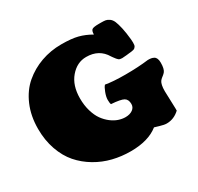

<svg xmlns="http://www.w3.org/2000/svg" viewBox="-158 -931 1173 1135"><g transform="rotate(-30 428.5 -363.5)"><path d="M616.2 -41Q548.3 13.2 427.7 13.2Q365.2 13.2 306.4 -1.2Q247.6 -15.6 194.8 -46.9Q142.1 -78.1 103 -122.8Q64 -167.5 41 -232.7Q18.1 -297.9 18.1 -375.5Q18.1 -463.4 48.6 -534.2Q79.1 -605 130.9 -649.2Q182.6 -693.4 248 -716.8Q313.5 -740.2 386.2 -740.2Q456.1 -740.2 498.3 -729.2Q540.5 -718.3 583 -693.8Q583 -718.8 592.8 -726.3Q602.5 -733.9 639.2 -733.9H655.3Q674.8 -733.9 685.8 -731.9Q696.8 -730 710 -720.7Q723.1 -711.4 731 -693.1Q738.8 -674.8 746.3 -641.6Q753.9 -608.4 758.8 -558.6Q759.8 -550.3 759.8 -537.1Q759.8 -527.8 758.8 -521Q757.8 -514.2 753.9 -509.5Q750 -504.9 747.3 -502.4Q744.6 -500 736.8 -498Q729 -496.1 724.6 -495.6Q720.2 -495.1 708 -493.9Q695.8 -492.7 689.5 -491.7Q668.5 -489.3 658.2 -489.3Q642.6 -489.3 634.8 -495.4Q627 -501.5 612.8 -521.5L606 -531.2Q564.5 -602.1 476.6 -602.1Q413.6 -602.1 368.2 -548.8Q322.8 -495.6 322.8 -407.7Q322.8 -360.4 334.5 -320.8Q346.2 -281.2 364.7 -255.4Q383.3 -229.5 407 -211.4Q430.7 -193.4 454.6 -185.3Q478.5 -177.2 501.5 -177.2Q531.2 -177.2 550.5 -190.9Q569.8 -204.6 569.8 -228Q569.8 -258.8 549.6 -270.8Q529.3 -282.7 464.8 -287.1Q460.4 -295.9 460.4 -318.4Q460.4 -338.9 471.2 -367.2Q481.9 -395.5 491.7 -404.8Q543 -395.5 627 -395.5Q714.8 -395.5 783.7 -404.3Q796.9 -404.3 805.7 -402.8Q814.5 -401.4 823.7 -396.5Q833 -391.6 837.6 -380.6Q842.3 -369.6 842.3 -352.5Q842.3 -331.1 838.9 -316.4Q835.4 -301.8 829.6 -294.4Q823.7 -287.1 817.1 -281.7Q810.5 -276.4 803.7 -271Q796.9 -265.6 791 -257.6Q785.2 -249.5 781.7 -233.6Q778.3 -217.8 778.3 -194.3Q778.3 -173.8 780.3 -134.5Q782.2 -95.2 782.2 -76.2V-59.6Q743.2 -22.9 693.4 -22.9Q676.3 -22.9 648.4 -31.5Q620.6 -40 616.2 -41Z"/></g></svg>

Font: Coustard Black
Style: Regular
Weight: 900
Foundry: vernon adams
Version: Version 1.001;